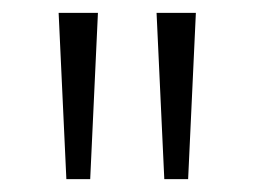

<svg xmlns="http://www.w3.org/2000/svg" viewBox="-20 -813 395 298"><path d="M83 -535H120L132 -793H71ZM235 -535H272L284 -793H223Z"/></svg>

Font: Noto Sans Kannada Condensed Light
Style: Regular
Weight: 300
Width: 3
Designer: Jelle Bosma - Monotype Design Team
Foundry: Monotype Imaging Inc.
Version: Version 2.005